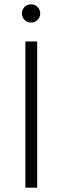

<svg xmlns="http://www.w3.org/2000/svg" viewBox="-20 -873 290 893"><path d="M153 0V-680H98V0ZM125 -768Q142 -768 154.5 -780.5Q167 -793 167 -811Q167 -828 154.5 -840.5Q142 -853 125 -853Q106 -853 94 -840.5Q82 -828 82 -810Q82 -793 94 -780.5Q106 -768 125 -768Z"/></svg>

Font: Catamaran ExtraLight
Style: Regular
Weight: 250
Designer: Pria Ravichandran
Version: Version 2.000